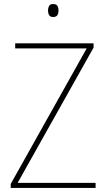

<svg xmlns="http://www.w3.org/2000/svg" viewBox="-20 -928 525 948"><path d="M452 0H33V-20L408 -689H55V-714H442V-693L67 -25H452ZM242 -908Q259 -908 264 -898Q269 -888 269 -876Q269 -863 263.5 -853.5Q258 -844 242 -844Q228 -844 222.5 -853.5Q217 -863 217 -876Q217 -888 222 -898Q227 -908 242 -908Z"/></svg>

Font: Noto Sans Gurmukhi UI SemiCondensed Thin
Style: Regular
Weight: 100
Width: 4
Designer: Jelle Bosma - Monotype Design Team
Foundry: Monotype Imaging Inc.
Version: Version 2.004; ttfautohint (v1.8.4.7-5d5b)